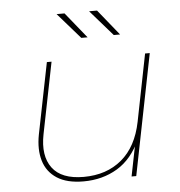

<svg xmlns="http://www.w3.org/2000/svg" viewBox="-52 -766 768 818"><g transform="rotate(-5 332.0 -357.0)"><path d="M273 3Q202 3 159.5 -24.5Q117 -52 102.5 -100.5Q88 -149 100 -212L161 -517H181L120 -212Q102 -121 141 -68.5Q180 -16 275 -16Q373 -16 438 -70.5Q503 -125 524 -230L581 -517H601L498 0H478L508 -150L518 -155Q481 -73 417.5 -35Q354 3 273 3ZM455 -607 359 -717H393L482 -607ZM316 -607 220 -717H254L343 -607Z"/></g></svg>

Font: Montserrat Thin Thin
Style: Italic
Weight: 250
Italic angle: -11.3°
Version: Version 9.000